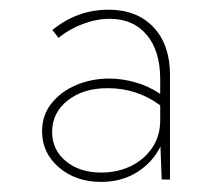

<svg xmlns="http://www.w3.org/2000/svg" viewBox="-20 -762 457 392"><path d="M327.1 -395.5H310.1L307.6 -462.9Q291.5 -430.2 259.8 -410.4Q228 -390.6 186.5 -390.6Q134.8 -390.6 100.3 -420.2Q65.9 -449.7 65.9 -494.1Q65.9 -526.9 85.2 -551Q104.5 -575.2 135.7 -588.4Q167 -601.6 203.1 -601.6Q229 -601.6 256.1 -594Q283.2 -586.4 307.1 -570.3V-600.1Q307.1 -658.2 279.5 -690.9Q252 -723.6 204.1 -723.6Q177.2 -723.6 149.2 -713.1Q121.1 -702.6 99.6 -684.6L86.9 -700.7Q137.7 -742.2 201.7 -742.2Q259.8 -742.2 293.5 -706.3Q327.1 -670.4 327.1 -608.9ZM186.5 -409.7Q220.2 -409.7 247.6 -423.1Q274.9 -436.5 291 -460.7Q307.1 -484.9 307.1 -516.1V-546.9Q259.8 -582 199.7 -582Q149.9 -582 118.2 -556.9Q86.4 -531.7 86.4 -492.7Q86.4 -456.1 114.5 -432.9Q142.6 -409.7 186.5 -409.7Z"/></svg>

Font: Kumbh Sans Thin
Style: Regular
Weight: 250
Version: Version 1.004